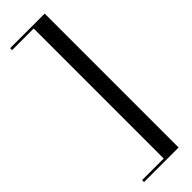

<svg xmlns="http://www.w3.org/2000/svg" viewBox="-310 -787 943 943"><g transform="rotate(-45 162.0 -315.0)"><path d="M30 -780H270V150H30V136.5H180V-766.5H30Z"/></g></svg>

Font: Bodoni* 16
Style: Regular
Weight: 400
Version: Version 2.2